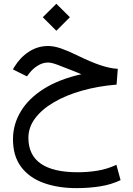

<svg xmlns="http://www.w3.org/2000/svg" viewBox="-20 -659 698 1010"><path d="M205.1 -568.4 276.4 -639.2 347.7 -568.4 276.4 -497.1ZM408.2 -268.6Q398.9 -272.5 391.6 -275.4Q384.3 -278.3 363.8 -286.6Q314.5 -306.6 282.2 -318.4Q250 -330.1 232.9 -330.1Q205.1 -330.1 179 -314Q152.8 -297.9 134.8 -274.4L121.6 -257.3L47.9 -293.9L55.2 -306.6Q85.9 -356.9 132.1 -387Q178.2 -417 233.4 -417Q264.2 -417 301.3 -404.1Q338.4 -391.1 381.3 -370.1Q457 -333 507.3 -316.2Q557.6 -299.3 599.6 -296.9L593.3 -213.9Q495.6 -206.1 411.4 -182.1Q327.1 -158.2 263.7 -121.1Q200.2 -84 164.8 -36.6Q129.4 10.7 129.4 65.9Q129.4 247.1 389.6 247.1Q442.4 247.1 493.2 238.8Q543.9 230.5 592.3 208L614.3 288.6Q565.4 312 506.8 321.3Q448.2 330.6 382.8 330.6Q284.2 330.6 208.7 303Q133.3 275.4 90.8 218.5Q48.3 161.6 48.3 73.7Q48.3 -4.9 89.4 -73Q130.4 -141.1 210.4 -191.7Q290.5 -242.2 408.2 -268.6Z"/></svg>

Font: Vazir WOL
Style: Regular-WOL
Weight: 400
Designer: Saber Rastikerdar
Foundry: Saber Rastikerdar
Version: Version 30.00;August 23, 2021;FontCreator 13.0.0.2683 64-bit